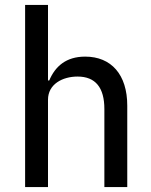

<svg xmlns="http://www.w3.org/2000/svg" viewBox="-20 -760 613 780"><path d="M82 0H175V-355C175 -418 234 -449 295 -449C368 -449 404 -404 404 -317V0H497V-331C497 -457 432 -530 326 -530C248 -530 204 -490 180 -433H175V-740H82Z"/></svg>

Font: IBM Plex Thai Looped Text
Style: Regular
Weight: 450
Designer: Mike Abbink, Paul van der Laan, Pieter van Rosmalen, Ben Mitchell, Mark Frömberg
Foundry: Bold Monday
Version: Version 1.0